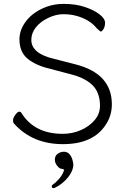

<svg xmlns="http://www.w3.org/2000/svg" viewBox="-20 -728 657 987"><path d="M235 -375Q163 -392 121.5 -426.5Q80 -461 80 -526Q80 -572 110 -614Q140 -656 193 -682Q246 -708 307.5 -708Q369 -708 416.5 -692Q464 -676 492 -654Q520 -632 520 -611.5Q520 -591 512 -578.5Q504 -566 499 -566Q494 -566 489 -572L477 -583Q441 -628 371 -647Q341 -655 304.5 -655Q268 -655 228 -636Q188 -617 164.5 -587.5Q141 -558 141 -523Q141 -452 260 -425L369 -397Q555 -349 555 -192Q555 -135 525 -89Q461 13 303.5 13Q146 13 51 -94Q47 -98 47 -110Q47 -122 59 -138Q71 -154 78.5 -154Q86 -154 89 -149Q156 -40 302 -40Q352 -40 395.5 -59Q439 -78 466.5 -110.5Q494 -143 494 -184Q494 -250 458 -287.5Q422 -325 352 -344ZM255 239Q246 239 246 230Q246 225 250 222Q269 209 286.5 188Q304 167 310 144Q304 141 295 139.5Q286 138 282 133Q262 114 262 93.5Q262 73 276.5 62.5Q291 52 309.5 52Q328 52 340.5 68.5Q353 85 357 116Q357 150 329.5 184Q302 218 261 238Q258 239 255 239Z"/></svg>

Font: ToneOZ-Pinyin-WenKai-Light
Style: Light
Weight: 300
Designer: Fontworks Inc.
Foundry: ToneOZ
Version: Version 0.240331